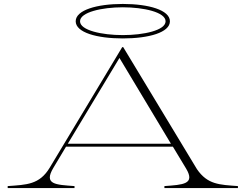

<svg xmlns="http://www.w3.org/2000/svg" viewBox="-20 -954 1246 974"><path d="M19 -10V0H358V-10C262 -17 200 -18 251 -103L315 -210H857L924 -99C972 -19 908 -17 814 -10V0H1187V-10C1094 -17 1033 -17 979 -96L605 -715H600L232 -103C180 -17 115 -17 19 -10ZM324 -225 586 -660 847 -225ZM603 -759C734 -759 842 -789 842 -846C842 -903 734 -934 603 -934C472 -934 364 -903 364 -846C364 -789 472 -759 603 -759ZM603 -776C497 -776 386 -800 386 -846C386 -892 497 -917 603 -917C709 -917 820 -892 820 -846C820 -800 709 -776 603 -776Z"/></svg>

Font: Sprat Extended Thin
Style: Regular
Weight: 100
Width: 9
Designer: Ethan Nakache
Foundry: Collletttivo
Version: Version 2.000;Glyphs 3.2 (3217)